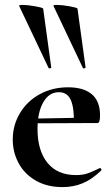

<svg xmlns="http://www.w3.org/2000/svg" viewBox="-20 -751 458 783"><path d="M32 -182Q32 -240 61 -289Q90 -338 141.5 -366.5Q193 -395 258 -395Q320 -395 354 -367Q388 -339 388 -280Q388 -249 377 -249H281Q283 -310 269 -342.5Q255 -375 220 -375Q180 -375 156.5 -334Q133 -293 133 -225Q133 -137 173.5 -87Q214 -37 290 -37Q317 -37 336 -43.5Q355 -50 386 -65L388 -66Q390 -66 392.5 -62Q395 -58 393 -56Q356 -20 318 -4Q280 12 235 12Q172 12 126 -14.5Q80 -41 56 -85.5Q32 -130 32 -182ZM97 -267 316 -271V-249L98 -248ZM211 -731Q232 -731 263 -725.5Q294 -720 296 -716L329 -476Q330 -474 324.5 -472.5Q319 -471 318 -474L198 -727Q197 -731 211 -731ZM71 -731Q92 -731 123 -725.5Q154 -720 156 -716L189 -476Q190 -474 184.5 -472.5Q179 -471 178 -474L58 -727Q57 -731 71 -731Z"/></svg>

Font: Cormorant Garamond
Style: Bold
Weight: 700
Designer: Christian Thalmann (Catharsis Fonts)
Foundry: Catharsis Fonts
Version: Version 4.000